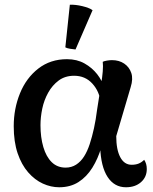

<svg xmlns="http://www.w3.org/2000/svg" viewBox="-20 -777 648 811"><path d="M230 14Q195 14 161 -1.5Q127 -17 99 -49Q71 -81 54.5 -129.5Q38 -178 38 -244Q38 -318 64.5 -383Q91 -448 142 -487.5Q193 -527 263 -527Q305 -527 337 -509Q369 -491 390.5 -463.5Q412 -436 421 -404L405 -345Q400 -391 370 -424Q340 -457 293 -457Q255 -457 228 -437Q201 -417 183.5 -385.5Q166 -354 158.5 -318Q151 -282 151 -248Q151 -197 163 -156Q175 -115 198.5 -92Q222 -69 257 -69Q282 -69 301.5 -81.5Q321 -94 335 -116Q349 -138 359 -168.5Q369 -199 377 -235.5Q385 -272 390 -313L407 -421Q412 -450 414 -475Q416 -500 414 -516Q420 -519 431.5 -521Q443 -523 453 -523Q483 -523 504.5 -508.5Q526 -494 534.5 -469Q543 -444 532 -409L471 -202Q471 -145 488 -113Q505 -81 536 -81Q553 -81 565.5 -86Q578 -91 589 -102Q600 -86 600 -63Q600 -29 575.5 -7.5Q551 14 512 14Q463 14 434.5 -29.5Q406 -73 403 -157L408 -155Q394 -107 370 -68.5Q346 -30 311.5 -8Q277 14 230 14ZM299 -568Q289 -569 276 -571Q263 -573 256 -577L275 -757Q299 -758 328 -751Q357 -744 371 -734Z"/></svg>

Font: Arima Thin SemiBold
Style: Regular
Weight: 600
Version: Version 1.100